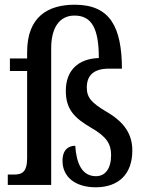

<svg xmlns="http://www.w3.org/2000/svg" viewBox="-20 -784 618 814"><path d="M386 10C482 10 541 -45 541 -146C541 -216 506 -267 432 -310C368 -348 348 -370 348 -413C348 -464 377 -493 442 -493H497C496 -668 448 -764 297 -764C183 -764 95 -713 95 -563V-536H22V-483H95V-114C95 -53 72 -44 39 -44H13V0H197V-579C197 -665 231 -718 296 -718C370 -718 399 -661 399 -538C311 -535 259 -485 259 -399C259 -319 297 -283 367 -242C433 -204 451 -173 451 -126C451 -69 426 -37 387 -37C327 -37 304 -92 299 -166C273 -166 245 -152 245 -102C245 -34 299 10 386 10Z"/></svg>

Font: Noto Serif Myanmar Condensed Medium
Style: Regular
Weight: 500
Width: 3
Designer: Ben Mitchell and the Monotype Design Team
Foundry: Monotype Imaging Inc.
Version: Version 2.106